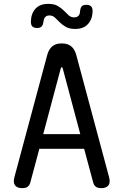

<svg xmlns="http://www.w3.org/2000/svg" viewBox="-20 -965 640 995"><path d="M204 -270H396L305 -611Q303 -617 300 -617Q297 -617 295 -611ZM463 -19 416 -194H184L137 -19Q133 -5 123.5 2.5Q114 10 95 10Q69 10 58 -4.5Q47 -19 55 -48L225 -681Q233 -710 251 -725Q269 -740 300 -740Q331 -740 349 -725Q367 -710 375 -681L545 -48Q553 -19 542 -4.5Q531 10 505 10Q486 10 476.5 2.5Q467 -5 463 -19ZM205 -852Q203 -835 195.5 -827.5Q188 -820 172 -820Q155 -820 147.5 -828Q140 -836 140 -853Q141 -895 164 -920Q187 -945 230 -945Q261 -945 279.5 -934Q298 -923 311 -910Q324 -897 335.5 -886Q347 -875 365 -875Q374 -875 379.5 -878Q385 -881 388.5 -885.5Q392 -890 393.5 -896Q395 -902 395 -908Q397 -925 404 -932.5Q411 -940 427 -940Q444 -940 452 -932Q460 -924 460 -907Q459 -866 436 -840.5Q413 -815 370 -815Q339 -815 320.5 -826Q302 -837 289 -850Q276 -863 264.5 -874Q253 -885 235 -885Q227 -885 221.5 -882Q216 -879 212.5 -874.5Q209 -870 207.5 -864Q206 -858 205 -852Z"/></svg>

Font: Maple Mono NF CN
Style: Regular
Weight: 400
Monospace: yes
Designer: subframe7536
Version: Version 7.000